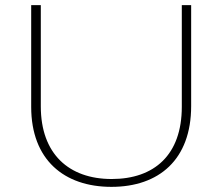

<svg xmlns="http://www.w3.org/2000/svg" viewBox="-20 -720 870 751"><path d="M415.8 10.9C602 10.9 727.7 -96 727.7 -305V-700H691.1V-302C691.1 -113.9 583.2 -19.8 416.8 -19.8C249.5 -19.8 139.6 -117.8 139.6 -304V-700H102V-302C102 -95 230.7 10.9 415.8 10.9Z"/></svg>

Font: Meinily
Style: Regular
Weight: 500
Designer: Paul Hayes
Foundry: Paul Hayes
Version: Version 1.0; ttfautohint (v1.8.4.7-5d5b)